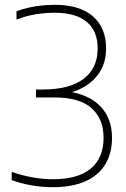

<svg xmlns="http://www.w3.org/2000/svg" viewBox="-20 -769 524 798"><path d="M199 9Q155.5 9 111.8 1.5Q68 -6 28.5 -20.5V-54.5Q72 -39.5 115.5 -31.8Q159 -24 199.5 -24Q303.5 -24 357 -68.2Q410.5 -112.5 410.5 -196.5Q410.5 -275 360.5 -319.5Q310.5 -364 206.5 -364H129.5V-397H157Q268.5 -397 327.2 -441.2Q386 -485.5 386 -567.5Q386 -640 340.5 -678Q295 -716 208 -716Q167 -716 127.8 -709.5Q88.5 -703 48.5 -688V-722Q71.5 -731 97.8 -737Q124 -743 152 -746Q180 -749 208 -749Q310.5 -749 365.8 -701.5Q421 -654 421 -567.5Q421 -493.5 375 -444Q329 -394.5 248 -378L248.5 -391Q345 -379.5 395.2 -329.2Q445.5 -279 445.5 -196.5Q445.5 -131.5 417.5 -85.8Q389.5 -40 334.8 -15.5Q280 9 199 9Z"/></svg>

Font: Encode Sans Condensed Thin Thin
Style: Regular
Weight: 250
Version: Version 3.002